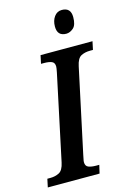

<svg xmlns="http://www.w3.org/2000/svg" viewBox="-152 -990 719 1057"><g transform="rotate(-15 207.0 -462.0)"><path d="M-16 0H279L290 -47H272Q246 -47 229 -53.5Q212 -60 212 -83Q212 -90 214.5 -100.5Q217 -111 219 -123L321 -600Q330 -644 352 -655.5Q374 -667 403 -667H420L430 -714H134L124 -667H141Q168 -667 184.5 -660.5Q201 -654 201 -631Q201 -623 196 -598L93 -113Q84 -70 61.5 -58.5Q39 -47 12 -47H-6ZM302 -791Q323 -791 342.5 -808Q362 -825 362 -870Q362 -924 311 -924Q284 -924 267.5 -901.5Q251 -879 251 -845Q251 -791 302 -791Z"/></g></svg>

Font: Noto Serif SemiCondensed Semi
Style: Italic
Weight: 600
Width: 4
Italic angle: -12°
Designer: Monotype Design Team
Foundry: Monotype Imaging Inc.
Version: Version 1.901